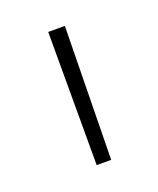

<svg xmlns="http://www.w3.org/2000/svg" viewBox="-64 -764 277 336"><g transform="rotate(-20 75.0 -596.0)"><path d="M89 -472H62V-720H93Q92 -657 91 -596Q90 -535 89 -472Z"/></g></svg>

Font: Josefin Slab Light
Style: Regular
Weight: 300
Designer: Santiago Orozco
Foundry: Typemade
Version: Version 2.000